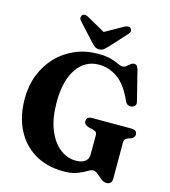

<svg xmlns="http://www.w3.org/2000/svg" viewBox="-133 -1023 1010 1143"><g transform="rotate(15 372.5 -451.5)"><path d="M663 -21Q663 15.5 629.5 15.5Q613 15.5 596.5 2.5Q580 -10.5 564.5 -23.5Q549 -36.5 535.5 -36.5Q523 -36.5 502.2 -23.8Q481.5 -11 448.2 2Q415 15 365 15Q261.5 15 186.5 -30Q111.5 -75 71 -155.8Q30.5 -236.5 30.5 -344.5Q30.5 -424.5 57 -492Q83.5 -559.5 131.2 -609.5Q179 -659.5 243.8 -687Q308.5 -714.5 384.5 -714.5Q433 -714.5 463.8 -705.8Q494.5 -697 512.8 -688Q531 -679 542.5 -679Q554 -679 564.5 -687.5Q575 -696 585.2 -704.2Q595.5 -712.5 607.5 -712.5Q618.5 -712.5 624.2 -705.5Q630 -698.5 635 -680.5L680.5 -499Q684.5 -485.5 677.8 -475.5Q671 -465.5 658 -463Q630 -457 617 -485Q574.5 -580.5 520.5 -617Q466.5 -653.5 406 -653.5Q321.5 -653.5 270.5 -579.8Q219.5 -506 219.5 -372.5Q219.5 -274.5 246.8 -206Q274 -137.5 319.5 -101.5Q365 -65.5 420 -65.5Q455.5 -65.5 475.5 -81Q495.5 -96.5 495.5 -123V-243.5Q495.5 -255.5 489.5 -261.2Q483.5 -267 470 -271L441.5 -277.5Q428.5 -282 421 -289Q413.5 -296 413.5 -308Q413.5 -336 448.5 -336H689.5Q725 -336 725 -308Q725 -288.5 702.5 -279L686 -274Q675.5 -270 669.2 -263.5Q663 -257 663 -243.5ZM433 -772.5Q420 -758.5 409 -750Q398 -741.5 381.5 -741.5Q365 -741.5 354.2 -750Q343.5 -758.5 330 -772.5L235.5 -876Q225.5 -887 226.2 -896.8Q227 -906.5 232.5 -912Q247.5 -925 273 -909.5L381.5 -848.5L490 -909.5Q515.5 -924.5 530.5 -912Q536 -906.5 536.8 -896.8Q537.5 -887 527.5 -876Z"/></g></svg>

Font: Fraunces 72pt S050
Style: Bold
Weight: 700
Version: Version 1.000; ttfautohint (v1.8.3)